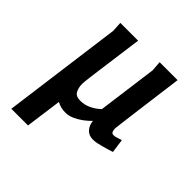

<svg xmlns="http://www.w3.org/2000/svg" viewBox="-185 -632 953 953"><g transform="rotate(45 292.0 -155.0)"><path d="M245 -497Q233 -409 225 -349.5Q217 -290 212 -253Q207 -216 204.5 -195.5Q202 -175 201 -165Q200 -155 200 -149Q200 -123 210.5 -103Q221 -83 252 -83Q267 -83 281 -86Q295 -89 308.5 -95.5Q322 -102 334.5 -110.5Q347 -119 358 -130L400 -444L396 -497H522Q510 -405 501.5 -340.5Q493 -276 487.5 -234Q482 -192 479 -167.5Q476 -143 474.5 -131Q473 -119 472.5 -114.5Q472 -110 472 -108Q472 -97 475.5 -88Q479 -79 490 -79Q498 -79 506 -81Q514 -83 522 -86Q530 -89 537 -91L547 -18Q534 -14 519.5 -9.5Q505 -5 490 -1Q475 3 461 6Q447 9 433 9Q404 9 387 -10Q370 -29 368 -57Q352 -40 331 -24.5Q310 -9 287 1Q264 11 242 11Q209 11 182 -4L156 187H39L123 -444L120 -497Z"/></g></svg>

Font: Rosario
Style: Italic
Weight: 400
Italic angle: -8.05°
Designer: Hector Gatti
Foundry: Omnibus Type
Version: Version 1.201